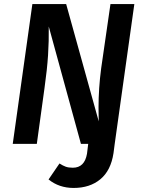

<svg xmlns="http://www.w3.org/2000/svg" viewBox="-20 -711 704 949"><path d="M644 -691 547 0 541 46Q528 132 476 175Q424 218 344 218Q272 218 220 176L274 97Q291 108 305 113Q319 118 340 118Q398 118 410 49L416 0H380L221 -580Q222 -508 217.5 -438Q213 -368 200 -276L162 0H43L140 -691H307L468 -111Q467 -135 467 -180Q467 -274 480 -373L526 -691Z"/></svg>

Font: FiraGO Medium
Style: Italic
Weight: 500
Italic angle: -8°
Designer: bBox Type GmbH
Foundry: bBox Type GmbH
Version: Version 1.001